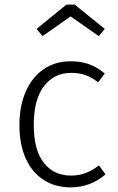

<svg xmlns="http://www.w3.org/2000/svg" viewBox="-20 -799 509 830"><path d="M433 -481 404 -443Q378 -464 350.5 -474Q323 -484 288 -484Q214 -484 170 -426.5Q126 -369 126 -259Q126 -150 169.5 -95Q213 -40 287 -40Q322 -40 350.5 -51Q379 -62 408 -84L436 -45Q370 11 286 11Q219 11 169 -21Q119 -53 91.5 -113.5Q64 -174 64 -258Q64 -341 91.5 -403.5Q119 -466 169 -500Q219 -534 285 -534Q330 -534 365 -521.5Q400 -509 433 -481ZM138 -674 267 -779H303L433 -674L407 -643L285 -728L164 -643Z"/></svg>

Font: Fira Sans Light
Style: Regular
Weight: 300
Designer: bBox Type GmbH & Carrois Corporate GbR & Edenspiekermann AG
Foundry: bBox Type GmbH & Carrois Corporate GbR & Edenspiekermann AG
Version: Version 4.301